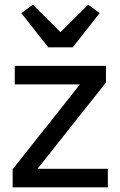

<svg xmlns="http://www.w3.org/2000/svg" viewBox="-20 -799 514 819"><path d="M34 0V-77L321 -439H43V-518H432V-447L140 -79H440V0ZM186 -597 71 -743 120 -779 238 -662 356 -779 405 -743 290 -597Z"/></svg>

Font: IBM Plex Sans Arabic Text
Style: Regular
Weight: 450
Designer: Mike Abbink, Paul van der Laan, Pieter van Rosmalen, Wael Morcos, Khajak Apelian
Foundry: Bold Monday
Version: Version 1.2